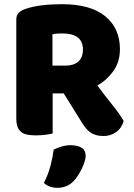

<svg xmlns="http://www.w3.org/2000/svg" viewBox="-20 -643 642 919"><path d="M232 -196V-4Q221 -1 197.5 2Q174 5 151 5Q128 5 110.5 1.5Q93 -2 81.5 -11Q70 -20 64 -36Q58 -52 58 -78V-549Q58 -570 69.5 -581.5Q81 -593 101 -600Q135 -612 180 -617.5Q225 -623 276 -623Q414 -623 484 -565Q554 -507 554 -408Q554 -346 522 -302Q490 -258 446 -234Q482 -185 517 -142Q552 -99 572 -64Q562 -29 535.5 -10.5Q509 8 476 8Q454 8 438 3Q422 -2 410 -11Q398 -20 388 -33Q378 -46 369 -61L285 -196ZM333 223Q316 241 296.5 248.5Q277 256 254 256Q216 256 190 233Q211 191 221.5 151.5Q232 112 237 73Q253 65 274.5 58.5Q296 52 318 52Q350 52 370 64Q390 76 390 104Q390 116 384.5 132.5Q379 149 371 165.5Q363 182 353 197.5Q343 213 333 223ZM295 -329Q333 -329 355 -348.5Q377 -368 377 -406Q377 -444 352.5 -463.5Q328 -483 275 -483Q260 -483 251 -482Q242 -481 231 -479V-329Z"/></svg>

Font: Baloo Tammudu
Style: Regular
Weight: 400
Designer: Omkar Shende and Ek Type
Foundry: Ek Type
Version: Version 1.443;PS 1.000;hotconv 16.6.51;makeotf.lib2.5.65220;